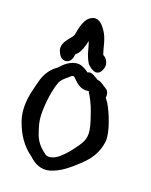

<svg xmlns="http://www.w3.org/2000/svg" viewBox="-139 -795 697 886"><g transform="rotate(20 209.5 -352.0)"><path d="M172 -496C134 -496 106 -468 87 -447C56 -426 35 -393 26 -355C17 -320 4 -276 4 -229C4 -202 8 -179 15 -159C35 -100 67 -52 115 -19C138 4 174 24 216 12C266 -3 303 -37 339 -70C374 -102 405 -142 412 -202C417 -249 377 -342 359 -370V-371C353 -379 349 -385 343 -393C346 -404 342 -425 329 -432L316 -440C305 -448 294 -456 279 -457C273 -461 265 -466 257 -470L256 -471C246 -475 238 -480 224 -473C211 -483 193 -494 174 -496ZM112 -377C119 -397 129 -405 148 -421C162 -433 161 -434 170 -435C182 -432 205 -388 251 -393C252 -393 255 -394 259 -394C261 -390 264 -384 269 -377C287 -344 295 -327 313 -271C334 -206 329 -181 302 -143C282 -114 263 -90 240 -70C221 -53 193 -39 173 -50C147 -69 128 -86 113 -120C100 -156 90 -183 90 -229C90 -280 99 -341 112 -377ZM263 -579C253 -607 249 -650 224 -684C215 -696 190 -736 152 -713C116 -691 114 -627 108 -612C93 -589 60 -563 69 -527V-526C74 -516 84 -482 116 -489C134 -494 142 -513 142 -531C145 -535 151 -540 152 -541C169 -562 174 -587 180 -611C190 -587 195 -546 215 -515V-514C217 -511 269 -453 290 -516C298 -540 284 -564 268 -572C266 -573 266 -571 263 -579Z"/></g></svg>

Font: Stray Cat
Style: BlkCn
Weight: 900
Version: Version 1.0